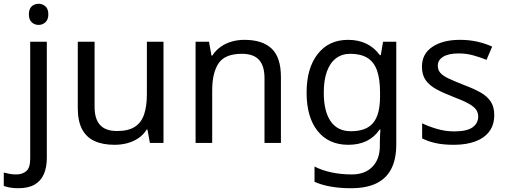

<svg xmlns="http://www.w3.org/2000/svg" viewBox="-75 -757 2683 1017"><path d="M22 240Q-3 240 -22 236.5Q-41 233 -55 228V157Q-40 161 -24 164Q-8 167 11 167Q43 167 64 149.5Q85 132 85 83V-536H173V80Q173 130 157 166Q141 202 108 221Q75 240 22 240ZM78 -681Q78 -710 93 -723.5Q108 -737 130 -737Q150 -737 165.5 -723.5Q181 -710 181 -681Q181 -653 165.5 -639Q150 -625 130 -625Q108 -625 93 -639Q78 -653 78 -681Z M791 -536V0H719L706 -71H702Q685 -43 658 -25Q631 -7 599 1.5Q567 10 532 10Q468 10 424.5 -10.5Q381 -31 359 -74Q337 -117 337 -185V-536H426V-191Q426 -127 455 -95Q484 -63 545 -63Q605 -63 639.5 -85.5Q674 -108 688.5 -151.5Q703 -195 703 -257V-536Z M1219 -546Q1315 -546 1364 -499.5Q1413 -453 1413 -349V0H1326V-343Q1326 -408 1297 -440Q1268 -472 1206 -472Q1117 -472 1083 -422Q1049 -372 1049 -278V0H961V-536H1032L1045 -463H1050Q1068 -491 1094.5 -509.5Q1121 -528 1153 -537Q1185 -546 1219 -546Z M1769 -546Q1822 -546 1864.5 -526Q1907 -506 1937 -465H1942L1954 -536H2024V9Q2024 85 1998 136.5Q1972 188 1919 214Q1866 240 1784 240Q1726 240 1677.5 231.5Q1629 223 1591 206V125Q1629 145 1680 156Q1731 167 1789 167Q1858 167 1897.5 126.5Q1937 86 1937 16V-5Q1937 -17 1938 -39.5Q1939 -62 1940 -71H1936Q1908 -30 1866.5 -10Q1825 10 1770 10Q1666 10 1607.5 -63Q1549 -136 1549 -267Q1549 -395 1607.5 -470.5Q1666 -546 1769 -546ZM1781 -472Q1736 -472 1704.5 -448Q1673 -424 1656.5 -378Q1640 -332 1640 -266Q1640 -167 1676.5 -114.5Q1713 -62 1783 -62Q1824 -62 1853 -72.5Q1882 -83 1901 -105.5Q1920 -128 1929 -163Q1938 -198 1938 -246V-267Q1938 -340 1921.5 -385Q1905 -430 1870 -451Q1835 -472 1781 -472Z M2543 -148Q2543 -96 2517 -61Q2491 -26 2443 -8Q2395 10 2329 10Q2273 10 2232.5 1Q2192 -8 2161 -24V-104Q2193 -88 2238.5 -74.5Q2284 -61 2331 -61Q2398 -61 2428 -82.5Q2458 -104 2458 -140Q2458 -160 2447 -176Q2436 -192 2407.5 -208Q2379 -224 2326 -244Q2274 -264 2237 -284Q2200 -304 2180 -332Q2160 -360 2160 -404Q2160 -472 2215.5 -509Q2271 -546 2361 -546Q2410 -546 2452.5 -536.5Q2495 -527 2532 -510L2502 -440Q2468 -454 2431 -464Q2394 -474 2355 -474Q2301 -474 2272.5 -456.5Q2244 -439 2244 -409Q2244 -387 2257 -371.5Q2270 -356 2300.5 -341.5Q2331 -327 2382 -307Q2433 -288 2469 -268Q2505 -248 2524 -219.5Q2543 -191 2543 -148Z"/></svg>

Font: Noto Sans Thai
Style: Regular
Weight: 400
Designer: Monotype Design Team
Foundry: Monotype Imaging Inc.
Version: Version 2.001